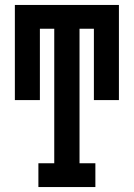

<svg xmlns="http://www.w3.org/2000/svg" viewBox="-20 -755 540 775"><path d="M135 0V-96H199V-639H141V-351H40V-735H460V-351H359V-639H301V-96H365V0Z"/></svg>

Font: Iosevka Gothic
Style: Bold
Weight: 700
Monospace: yes
Designer: Belleve Invis
Foundry: Belleve Invis
Version: Version 15.5.1; ttfautohint (v1.8.4)